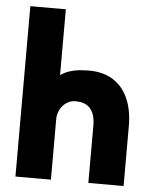

<svg xmlns="http://www.w3.org/2000/svg" viewBox="-51 -743 622 787"><g transform="rotate(5 260.0 -349.5)"><path d="M188 -700H42V1H188V-249Q188 -265 194 -279.5Q200 -294 210 -305Q220 -316 233 -322Q246 -328 260 -328Q289 -328 306.5 -317.5Q324 -307 333 -286.5Q342 -266 342 -236V1H487V-245Q487 -311 466 -358.5Q445 -406 404.5 -432Q364 -458 305 -458Q285 -458 264.5 -456Q244 -454 224.5 -447.5Q205 -441 188 -429Z"/></g></svg>

Font: Advent Pro ExtraBold
Style: Regular
Weight: 800
Designer: VivaRado, Andreas Kalpakidis
Foundry: VivaRado, Andreas Kalpakidis
Version: Version 3.000